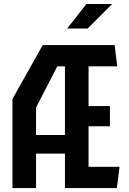

<svg xmlns="http://www.w3.org/2000/svg" viewBox="-20 -960 660 980"><path d="M311.5 0H576.5L590 -108.5H432V-315.5H541V-418.5H432V-621.5H578.5L565 -730H198L43.5 -454.5V0H164V-176H311.5ZM427.5 -814.5H323L421 -939.5H552.5ZM164 -271V-411L272.5 -621.5H311.5V-271Z"/></svg>

Font: Monaspace Krypton SemiBold
Style: Regular
Weight: 600
Designer: Riley Cran & the Lettermatic Team
Foundry: Lettermatic
Version: Version 1.200 (Monaspace Krypton)